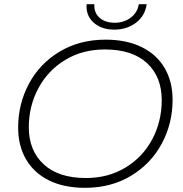

<svg xmlns="http://www.w3.org/2000/svg" viewBox="-20 -895 878 920"><path d="M67 -283Q67 -397 118.5 -493.5Q170 -590 265.5 -647.5Q361 -705 486 -705Q587 -705 659.5 -669Q732 -633 769.5 -568Q807 -503 807 -417Q807 -303 755 -206.5Q703 -110 607.5 -52.5Q512 5 387 5Q286 5 214 -31Q142 -67 104.5 -132Q67 -197 67 -283ZM755 -415Q755 -527 684.5 -592.5Q614 -658 482 -658Q375 -658 292 -607.5Q209 -557 163.5 -471.5Q118 -386 118 -285Q118 -174 189 -108Q260 -42 392 -42Q499 -42 582 -92.5Q665 -143 710 -228.5Q755 -314 755 -415ZM395 -875H432Q430 -834 457 -810Q484 -786 530 -786Q574 -786 606.5 -810.5Q639 -835 645 -875H683Q675 -819 631.5 -786Q588 -753 527 -753Q467 -753 429 -786.5Q391 -820 395 -875Z"/></svg>

Font: Montserrat Alternates Light
Style: Italic
Weight: 300
Italic angle: -11.3°
Designer: Julieta Ulanovsky
Foundry: Julieta Ulanovsky
Version: Version 7.200